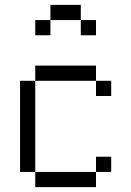

<svg xmlns="http://www.w3.org/2000/svg" viewBox="-20 -770 540 790"><path d="M437.5 -62.5V-125H375V-62.5H125V0H375V-62.5ZM437.5 -375V-437.5H375V-375ZM375 -625V-687.5H312.5V-625ZM125 -62.5Q125 -62.5 125 -437.5H62.5Q62.5 -437.5 62.5 -62.5ZM125 -437.5H375V-500H125ZM187.5 -687.5H125V-625H187.5ZM187.5 -687.5H312.5V-750H187.5Z"/></svg>

Font: Unifont
Style: Regular
Weight: 500
Version: Version 13.0.05